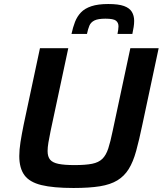

<svg xmlns="http://www.w3.org/2000/svg" viewBox="-20 -928 810 956"><path d="M346 8Q245 8 186 -6.5Q127 -21 101.5 -56Q76 -91 76 -151Q76 -182 82 -220.5Q88 -259 98 -308L179 -688H320L232 -276Q225 -242 221 -218Q217 -194 217 -176Q217 -148 229.5 -133Q242 -118 271.5 -112Q301 -106 351 -106Q406 -106 438.5 -112.5Q471 -119 489.5 -137Q508 -155 519 -188.5Q530 -222 541 -276L629 -688H770L689 -308Q673 -231 658 -176.5Q643 -122 621 -86.5Q599 -51 564.5 -30Q530 -9 477.5 -0.5Q425 8 346 8ZM336 -759Q343 -792 353.5 -819Q364 -846 383 -866Q402 -886 435 -897Q468 -908 519 -908Q570 -908 597.5 -898Q625 -888 636.5 -869Q648 -850 648 -824Q648 -809 645.5 -793.5Q643 -778 639 -759H565Q567 -770 568.5 -779.5Q570 -789 570 -797Q570 -815 557.5 -825Q545 -835 505 -835Q468 -835 450 -826Q432 -817 425 -800Q418 -783 413 -759Z"/></svg>

Font: Saira SemiExpanded SemiBold
Style: Italic
Weight: 600
Width: 6
Italic angle: -12°
Designer: Hector Gatti with collaboration of the Omnibus-Type team
Foundry: Omnibus-Type
Version: Version 1.101